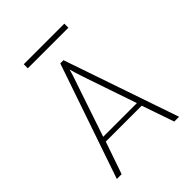

<svg xmlns="http://www.w3.org/2000/svg" viewBox="-234 -974 1104 1104"><g transform="rotate(-45 318.0 -422.5)"><path d="M65 0 305 -700H331L571 0H532L464 -197H172L104 0ZM181 -227H455L353 -526Q350.5 -533 343.5 -554.2Q336.5 -575.5 329 -599Q321.5 -622.5 318 -637Q314.5 -622.5 306.8 -599Q299 -575.5 291.8 -554.2Q284.5 -533 282 -526ZM153 -812V-845H483V-812Z"/></g></svg>

Font: Overpass Thin
Style: Regular
Weight: 250
Designer: Delve Withrington, Dave Bailey, Thomas Jockin
Foundry: Delve Fonts LLC
Version: Version 4.000